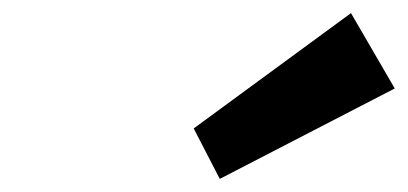

<svg xmlns="http://www.w3.org/2000/svg" viewBox="-20 -860 622 293"><path d="M275.6 -664 315.4 -587 582.4 -725 515.6 -840Z"/></svg>

Font: Hussar
Style: BdOblTwo
Weight: 700
Foundry: Cannot Into Space Fonts
Version: Version 2.00